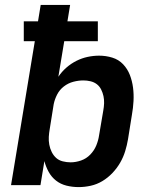

<svg xmlns="http://www.w3.org/2000/svg" viewBox="-20 -755 640 783"><path d="M301 8Q275 8 251 2Q227 -4 208.5 -18.5Q190 -33 178.5 -54Q167 -75 161 -98L145 0H25L122 -587H77V-668H135L146 -735H266L255 -668H379V-587H242L218 -442Q232 -463 251 -479.5Q270 -496 292 -507Q314 -518 337.5 -523Q361 -528 384 -528Q412 -528 438 -520Q464 -512 482 -493Q500 -474 509.5 -449.5Q519 -425 522.5 -398Q526 -371 524.5 -343Q523 -315 518 -287L502 -187Q498 -163 490.5 -138.5Q483 -114 470 -91.5Q457 -69 438.5 -49.5Q420 -30 397.5 -16.5Q375 -3 350 2.5Q325 8 301 8ZM268 -93Q289 -93 310.5 -100.5Q332 -108 348 -124.5Q364 -141 372.5 -161.5Q381 -182 384 -203L401 -303Q404 -319 404.5 -334Q405 -349 402 -363Q399 -377 392.5 -390Q386 -403 375 -411.5Q364 -420 349.5 -423.5Q335 -427 320 -427Q300 -427 279 -421.5Q258 -416 240.5 -402.5Q223 -389 213 -369.5Q203 -350 199 -330L183 -230Q180 -213 179 -197Q178 -181 181 -165Q184 -149 191 -135Q198 -121 209 -111Q220 -101 236 -97Q252 -93 268 -93Z"/></svg>

Font: Iosevka SS04 Extended
Style: Bold Italic
Weight: 700
Width: 7
Italic angle: -9°
Monospace: yes
Designer: Belleve Invis
Foundry: Belleve Invis
Version: Version 19.0.0; ttfautohint (v1.8.4)